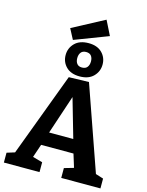

<svg xmlns="http://www.w3.org/2000/svg" viewBox="-163 -1261 1039 1358"><g transform="rotate(15 356.5 -582.0)"><path d="M264 -72V0H3V-72L61 -90L290 -702L437 -706L653 -90L710 -72V0H423V-72L492 -92L462 -189H225L192 -92ZM257 -288H434L352 -573ZM250 -964 210 -1040 443 -1164 496 -1058ZM362 -727Q298 -727 263 -762Q228 -797 228 -848Q228 -899 263.5 -935Q299 -971 365 -971Q428 -971 463 -936Q498 -901 498 -850Q498 -799 462.5 -763Q427 -727 362 -727ZM362 -792Q388 -792 400.5 -808Q413 -824 413 -850Q413 -875 401 -890.5Q389 -906 363 -906Q338 -906 325.5 -890Q313 -874 313 -848Q313 -823 325 -807.5Q337 -792 362 -792Z"/></g></svg>

Font: Bitter
Style: Bold
Weight: 700
Designer: Sol Matas, and Bitter project Authors
Foundry: Sol Matas
Version: Version 2.001